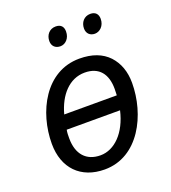

<svg xmlns="http://www.w3.org/2000/svg" viewBox="-135 -830 833 937"><g transform="rotate(-20 281.5 -361.0)"><path d="M249 8C426 8 518 -180 518 -344C518 -402 501 -450 467 -487C432 -524 382 -543 316 -543C139 -543 48 -362 48 -198C48 -71 125 8 249 8ZM154 -312C179 -405 237 -470 317 -470C392 -470 428 -422 428 -346C428 -333 427 -324 427 -312ZM253 -64C180 -64 137 -111 137 -194C137 -209 137 -223 140 -238H417C392 -129 326 -64 253 -64ZM430 -631C455 -631 481 -653 481 -690C481 -714 468 -730 441 -730C408 -730 388 -704 388 -673C388 -646 406 -631 430 -631ZM251 -631C276 -631 301 -653 301 -690C301 -714 289 -730 261 -730C228 -730 208 -704 208 -673C208 -646 226 -631 251 -631Z"/></g></svg>

Font: BC Sans
Style: Italic
Weight: 400
Italic angle: -12°
Designer: Monotype Design Team
Designer: Province of B.C.
Foundry: Monotype Imaging Inc.
Version: Version 2.000;GOOG;noto-source:20170915:90ef993387c0